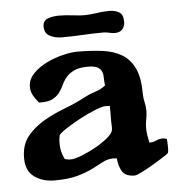

<svg xmlns="http://www.w3.org/2000/svg" viewBox="-45 -597 601 640"><g transform="rotate(-5 255.5 -277.0)"><path d="M225 -428Q272 -428 310 -423Q348 -418 375 -401.5Q402 -385 416.5 -353.5Q431 -322 431 -269Q431 -255 434.5 -240.5Q438 -226 438 -212Q438 -198 435 -183.5Q432 -169 432 -155Q432 -142 434 -129.5Q436 -117 439 -105Q451 -105 462 -110Q473 -115 485 -115Q488 -115 491.5 -114Q495 -113 498 -112L499 -91Q499 -84 499 -77.5Q499 -71 497 -65Q493 -61 476.5 -50.5Q460 -40 440.5 -28.5Q421 -17 403.5 -8.5Q386 0 381 0Q350 0 339 -18Q328 -36 326 -62L315 -63Q295 -63 278.5 -54Q262 -45 241 -34.5Q220 -24 190 -15.5Q160 -7 113 -7Q73 -7 45.5 -27Q18 -47 18 -90Q18 -134 40.5 -162Q63 -190 96.5 -209.5Q130 -229 168.5 -243.5Q207 -258 238 -275Q255 -284 274.5 -290Q294 -296 308 -308Q306 -323 306 -335.5Q306 -348 301.5 -356.5Q297 -365 287 -370Q277 -375 256 -375Q227 -375 210.5 -367Q194 -359 184 -347.5Q174 -336 168 -322.5Q162 -309 153.5 -297.5Q145 -286 131 -278Q117 -270 92 -270H84Q74 -281 66 -295Q58 -309 58 -325Q58 -349 76.5 -368.5Q95 -388 121.5 -401Q148 -414 176.5 -421Q205 -428 225 -428ZM143 -156Q140 -142 140 -129Q140 -100 153 -75Q163 -72 173 -72Q185 -72 208.5 -81Q232 -90 255.5 -103Q279 -116 297.5 -131Q316 -146 318 -158Q319 -165 318.5 -171.5Q318 -178 318 -185V-238L305 -239Q293 -239 269 -229.5Q245 -220 219.5 -206.5Q194 -193 172 -179Q150 -165 143 -156ZM121 -521Q121 -540 137 -546.5Q153 -553 175 -553Q197 -553 220.5 -550Q244 -547 259 -547Q278 -547 300.5 -550.5Q323 -554 343 -554Q363 -554 376.5 -546Q390 -538 390 -514Q390 -499 381.5 -489Q373 -479 356 -479Q347 -479 337.5 -481.5Q328 -484 318 -484Q284 -484 248.5 -482Q213 -480 178 -480Q157 -480 139 -489Q121 -498 121 -521Z"/></g></svg>

Font: CAT Altenglisch
Style: Regular
Weight: 400
Designer: Peter Wiegel
Foundry: Peter Wiegel, CAT Fonts
Version: Version 1.000